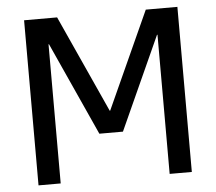

<svg xmlns="http://www.w3.org/2000/svg" viewBox="-51 -756 911 811"><g transform="rotate(-5 405.0 -350.0)"><path d="M80 -700H220L407 -288H409L596 -700H730V0H636V-590H634L455 -195H355L176 -590H174V0H80Z"/></g></svg>

Font: PT Root UI Medium
Style: Regular
Weight: 500
Designer: Vitaly Kuzmin
Foundry: ParaType Ltd.
Version: Version 2.001G